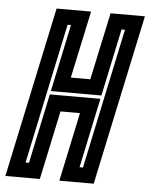

<svg xmlns="http://www.w3.org/2000/svg" viewBox="-71 -743 614 785"><g transform="rotate(5 236.0 -350.0)"><path d="M-19.5 0 129.5 -700H271L212 -424H292L351 -700H492L343 0H202L262 -282.5H182L122 0ZM58 -62H72L132.5 -348H340L279.5 -62H293.5L415.5 -638H401.5L343 -362H135.5L194 -638H180Z"/></g></svg>

Font: Tourney Condensed Regular
Style: Bold Italic
Weight: 700
Width: 3
Italic angle: -12°
Designer: Tyler Finck
Foundry: Etcetera Type Co
Version: Version 1.010; ttfautohint (v1.8.3)